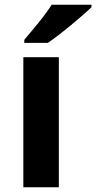

<svg xmlns="http://www.w3.org/2000/svg" viewBox="-20 -786 404 806"><path d="M227 0H78V-546H227ZM364 -756Q350 -742 327 -722Q304 -702 277.5 -680Q251 -658 225.5 -638.5Q200 -619 181 -606H82V-619Q98 -638 119.5 -663.5Q141 -689 162 -716.5Q183 -744 197 -766H364Z"/></svg>

Font: Noto Sans Bengali UI
Style: Bold
Weight: 700
Designer: Jelle Bosma - Monotype Design Team
Foundry: Monotype Imaging Inc.
Version: Version 2.003; ttfautohint (v1.8.4.7-5d5b)